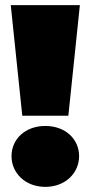

<svg xmlns="http://www.w3.org/2000/svg" viewBox="-20 -720 354 750"><path d="M67 -268H247L292 -700H22ZM157 10C235 10 289 -44 289 -110C289 -177 235 -228 157 -228C79 -228 25 -177 25 -110C25 -44 79 10 157 10Z"/></svg>

Font: Chess Sans Black
Style: Regular
Weight: 900
Designer: Wolf Bōese
Foundry: Wolf Bōese
Version: Version 7.223;Glyphs 3.3 (3306)